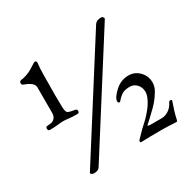

<svg xmlns="http://www.w3.org/2000/svg" viewBox="-151 -811 1000 994"><g transform="rotate(-30 349.5 -314.5)"><path d="M154 -626Q160 -628 161 -628Q172 -628 170 -614Q166 -586 166 -544Q166 -520 165.5 -483.5Q165 -447 165 -433Q165 -417 165.5 -391Q166 -365 166 -354Q167 -326 174.5 -319.5Q182 -313 216 -308Q228 -306 228 -295Q228 -283 216 -283Q184 -283 165.5 -285.5Q147 -288 134 -288Q121 -288 101.5 -285.5Q82 -283 52 -283Q41 -283 41 -297Q41 -308 52 -308Q69 -309 78.5 -311.5Q88 -314 97 -324.5Q106 -335 106 -354V-507Q106 -535 52 -554Q41 -558 41 -567Q41 -579 51 -581Q69 -583 87 -589.5Q105 -596 117 -603Q129 -610 140.5 -617.5Q152 -625 154 -626ZM121 11 533 -638Q544 -655 572 -655Q577 -655 581.5 -651Q586 -647 586 -642Q586 -639 585 -638L173 11Q164 26 137 26Q130 26 123.5 21Q117 16 121 11ZM443 -232Q441 -227 437 -226.5Q433 -226 430 -229Q427 -232 427 -237Q427 -258 462.5 -291Q498 -324 544 -324Q582 -324 608.5 -296.5Q635 -269 635 -231Q635 -224 634 -217.5Q633 -211 631 -204.5Q629 -198 627 -193.5Q625 -189 621 -182.5Q617 -176 615 -173Q613 -170 608 -162Q603 -154 601 -152Q591 -137 568.5 -114.5Q546 -92 525 -73Q504 -54 502 -52Q499 -49 504 -47.5Q509 -46 514 -46H583Q605 -46 625.5 -59.5Q646 -73 657 -96Q661 -106 672 -104Q676 -104 676 -99Q676 -98 675.5 -97Q675 -96 675 -95Q655 -39 648 -4Q647 2 645 5.5Q643 9 640.5 9Q638 9 636 9Q585 6 552 6Q480 6 429 8Q426 9 425 4Q423 -2 429 -8L468 -48Q469 -49 481.5 -60.5Q494 -72 504.5 -82Q515 -92 529.5 -109Q544 -126 554 -141Q564 -156 571.5 -174Q579 -192 579 -207Q579 -234 562 -252Q545 -270 522 -270Q495 -270 479.5 -262.5Q464 -255 443 -232Z"/></g></svg>

Font: EB Garamond SC 12
Style: Regular
Weight: 400
Version: Version 0.016 ; ttfautohint (v0.97) -l 8 -r 50 -G 200 -x 0 -